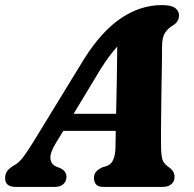

<svg xmlns="http://www.w3.org/2000/svg" viewBox="-46 -734 760 754"><path d="M172 -170Q150 -133.5 152 -111.5Q154 -89.5 173.5 -80.5L193 -72.5Q205.5 -65.5 210.2 -57.2Q215 -49 215 -40.5Q215 -21.5 202.5 -10.8Q190 0 169 0H15.5Q-26 0 -26 -34.5Q-26 -49.5 -18.2 -61.5Q-10.5 -73.5 14 -87.5Q30.5 -96.5 49.5 -123Q68.5 -149.5 88.5 -182.5L285.5 -504.5Q353 -611 429.2 -662.5Q505.5 -714 589.5 -714Q627 -714 642 -702.5Q657 -691 657 -673.5Q657 -650.5 636 -636Q615 -624.5 602.8 -606.2Q590.5 -588 590.5 -552.5Q590.5 -524.5 589.8 -482Q589 -439.5 588.2 -391Q587.5 -342.5 587 -295.8Q586.5 -249 586.2 -212.2Q586 -175.5 586.5 -157Q587 -123.5 592 -107Q597 -90.5 621 -74.5Q639.5 -60 639.5 -39Q639.5 -22 627.2 -11Q615 0 593 0H360.5Q339 0 331 -10.2Q323 -20.5 323 -35Q323 -50 331.8 -60Q340.5 -70 357.5 -77.5L374.5 -82.5Q391.5 -89 399.2 -108Q407 -127 407.5 -155.5Q407.5 -168 408 -184.5Q408.5 -201 408.5 -220H202.5ZM350.5 -465 243 -287H410Q411.5 -351 412.8 -422Q414 -493 414.5 -551Q401.5 -537 385.8 -516.2Q370 -495.5 350.5 -465Z"/></svg>

Font: Fraunces 9pt Soft
Style: Bold Italic
Weight: 700
Italic angle: -16°
Version: Version 1.000;[b76b70a41]